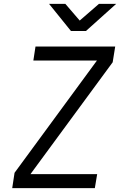

<svg xmlns="http://www.w3.org/2000/svg" viewBox="-20 -970 640 990"><path d="M43 0 55 -79 480 -658H152L163 -730H574L561 -649L137 -72H481L469 0ZM346 -810 233 -950H317L391 -864L490 -950H579L423 -810Z"/></svg>

Font: JetBrains Mono NL Light
Style: Italic
Weight: 300
Italic angle: -9°
Designer: Philipp Nurullin, Konstantin Bulenkov
Foundry: JetBrains
Version: Version 2.304; ttfautohint (v1.8.4.7-5d5b)